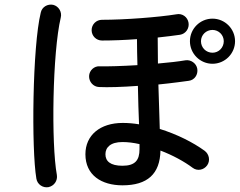

<svg xmlns="http://www.w3.org/2000/svg" viewBox="-20 -786 1041 834"><path d="M512 19C620 19 675 -30 677 -132C730 -112 781 -84 817 -57C837 -42 865 -47 880 -68C894 -88 889 -116 869 -131C818 -168 748 -203 674 -226C673 -276 670 -343 668 -419C721 -424 800 -435 800 -435C825 -438 841 -462 837 -487C833 -511 809 -528 785 -524C756 -519 713 -514 666 -510C666 -546 665 -584 665 -623C701 -627 735 -631 762 -635C787 -639 803 -663 799 -687C795 -712 772 -729 747 -724C667 -711 521 -700 423 -700C398 -700 378 -680 378 -655C378 -630 398 -610 423 -610C468 -610 522 -612 575 -616C575 -579 576 -541 577 -503C510 -499 448 -497 414 -498C389 -500 368 -480 367 -456C366 -431 385 -409 410 -408C448 -406 512 -408 579 -413C580 -352 582 -294 584 -246C560 -250 537 -252 513 -252C415 -252 351 -199 351 -116C351 -25 421 19 512 19ZM138 -10C142 15 166 31 190 27C215 22 231 -1 227 -26C202 -162 208 -559 244 -710C250 -734 235 -759 211 -765C187 -770 162 -756 157 -731C121 -585 116 -139 138 -10ZM438 -116C438 -145 459 -169 512 -169C535 -169 560 -166 586 -160V-138C586 -90 567 -66 512 -66C459 -66 438 -86 438 -116ZM805 -607C805 -553 849 -509 903 -509C957 -509 1001 -553 1001 -607C1001 -661 957 -705 903 -705C849 -705 805 -661 805 -607ZM853 -607C853 -634 875 -656 903 -656C930 -656 952 -634 952 -607C952 -579 930 -557 903 -557C875 -557 853 -579 853 -607Z"/></svg>

Font: 寒蝉半圆体
Style: Regular
Weight: 400
Designer: Yoshimichi Ohira & Warren
Foundry: ChillType
Version: Version 1.800;Glyphs 3.1.1 (3135)